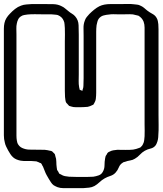

<svg xmlns="http://www.w3.org/2000/svg" viewBox="-30 -774 840 992"><path d="M789 -593V-180Q789 -158 789.5 -128.5Q790 -99 788 -76Q788 -65 786 -54Q784 -43 779 -32Q778 -31 777 -28Q776 -25 774 -23Q764 -10 748 -6.5Q732 -3 718 5Q704 13 692.5 25.5Q681 38 667 46Q656 53 642.5 55Q629 57 616 62Q613 63 610 63.5Q607 64 605 66Q590 75 584 90.5Q578 106 567 118Q556 130 540 135Q524 140 510 148Q496 156 484 167.5Q472 179 458 187Q445 194 430 195.5Q415 197 401 198H326Q312 198 296.5 198Q281 198 267 193Q263 191 257 188.5Q251 186 247 183Q239 177 233 167.5Q227 158 222 150Q216 140 210.5 130Q205 120 201 109Q197 101 195 94Q193 87 188 80Q186 74 183 71Q182 69 179.5 68.5Q177 68 175 67Q171 65 168 63.5Q165 62 161 61Q158 59 154.5 59.5Q151 60 148 59Q130 57 112 58Q94 59 76 56Q66 54 56 50Q46 46 38 39Q30 32 23.5 22Q17 12 12 3Q7 -6 2 -16.5Q-3 -27 -5 -37Q-10 -55 -10 -75Q-10 -95 -10 -114V-596Q-10 -611 -10 -626Q-10 -641 -7 -655Q-4 -669 3.5 -681Q11 -693 21 -703Q33 -716 47.5 -727.5Q62 -739 79 -745Q92 -750 106.5 -751Q121 -752 134 -753H198Q221 -753 245.5 -752.5Q270 -752 290 -741Q299 -737 307.5 -729.5Q316 -722 324 -716Q332 -709 341.5 -703.5Q351 -698 358 -690Q375 -671 376 -644Q377 -617 377 -594V-389Q377 -373 376.5 -356Q376 -339 379 -323Q380 -321 380.5 -316.5Q381 -312 382 -310Q383 -309 386 -308.5Q389 -308 390 -307Q392 -307 393 -305.5Q394 -304 395 -305Q397 -306 396.5 -308Q396 -310 397 -311Q399 -316 400 -321Q401 -326 401 -330Q402 -350 402 -370.5Q402 -391 402 -410V-589Q402 -608 401.5 -628.5Q401 -649 408 -667Q411 -677 418 -686Q425 -695 432 -702Q443 -713 456.5 -724Q470 -735 484 -742Q507 -753 541 -753Q575 -753 597 -753Q614 -753 629.5 -753.5Q645 -754 661 -752Q670 -751 679 -750Q688 -749 695 -745Q705 -741 713.5 -734Q722 -727 730 -720Q743 -710 758 -702Q773 -694 780 -680Q784 -673 785.5 -665Q787 -657 788 -649Q789 -636 789 -622.5Q789 -609 789 -593ZM717 -131V-600Q717 -615 717 -631.5Q717 -648 712 -662Q704 -682 685 -693L672 -696Q657 -701 640.5 -700.5Q624 -700 609 -700H579Q568 -700 556.5 -700.5Q545 -701 534 -699Q519 -698 504.5 -694Q490 -690 480 -677Q475 -670 473 -661Q471 -652 469 -644Q467 -627 467 -609.5Q467 -592 467 -575V-327Q467 -311 467 -295Q467 -279 465 -263Q464 -256 462 -251.5Q460 -247 457 -241Q456 -240 455 -238Q454 -236 453 -234Q452 -233 449.5 -232Q447 -231 445 -230Q436 -225 423 -222Q412 -221 400.5 -220.5Q389 -220 378 -220Q371 -220 363.5 -220Q356 -220 349 -221Q345 -222 338.5 -223.5Q332 -225 327 -227Q325 -229 323 -231.5Q321 -234 319 -236Q318 -238 316 -239.5Q314 -241 313 -242Q309 -248 308 -257Q307 -266 306 -273Q305 -289 305 -304.5Q305 -320 305 -336V-560Q305 -577 305.5 -594.5Q306 -612 305 -629Q304 -638 303.5 -648.5Q303 -659 299 -667Q291 -687 269 -696Q262 -698 252.5 -698.5Q243 -699 235 -700H192Q173 -700 152.5 -700.5Q132 -701 112 -699Q105 -698 95.5 -696.5Q86 -695 79 -690Q69 -684 64 -674Q59 -664 57 -653Q54 -640 54.5 -625.5Q55 -611 55 -597V-98Q55 -86 55 -73Q55 -60 57 -48Q58 -45 58.5 -41.5Q59 -38 60 -35Q68 -17 84.5 -9.5Q101 -2 119 -1Q140 0 160.5 -0.5Q181 -1 201 0Q209 1 215.5 2Q222 3 229 5Q233 5 237 7Q239 8 241 9.5Q243 11 244 13Q246 15 248.5 17Q251 19 252 21Q254 23 254.5 26.5Q255 30 256 33Q261 46 261 61.5Q261 77 263 91Q264 94 264 97.5Q264 101 265 104Q266 106 268 108.5Q270 111 271 113Q273 118 276 123Q281 126 286 128Q295 134 305.5 136Q316 138 327 139Q344 140 361.5 140Q379 140 396 140Q410 140 424.5 140Q439 140 452 139Q466 137 480 132Q494 127 501 114Q510 99 510 80Q510 61 513 45Q514 42 514.5 38Q515 34 516 32Q517 30 519 27.5Q521 25 522 23Q524 17 528 14Q531 11 537 9Q546 4 556 2.5Q566 1 576 0Q596 0 617 0.5Q638 1 658 -1Q675 -4 687 -9L695 -12Q705 -20 709 -30Q714 -39 715 -49.5Q716 -60 717 -70Q718 -84 717.5 -99.5Q717 -115 717 -131Z"/></svg>

Font: Rubik Vinyl
Style: Regular
Weight: 400
Designer: Hubert and Fischer, NaN
Foundry: Hubert and Fischer, NaN
Version: Version 2.200